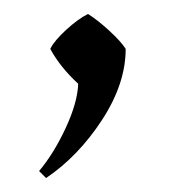

<svg xmlns="http://www.w3.org/2000/svg" viewBox="-20 -116 253 275"><path d="M160 -46Q160 4 126 56Q92 108 46 139L36 129Q57 104 74 67.5Q91 31 92 4Q66 -20 52 -46Q58 -58 75 -73.5Q92 -89 106 -96Q119 -88 136 -72.5Q153 -57 160 -46Z"/></svg>

Font: Almendra SC
Style: Regular
Weight: 400
Designer: Ana Sanfelippo
Foundry: Ana Sanfelippo
Version: Version 1.002